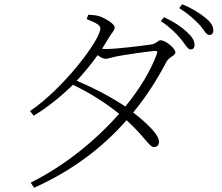

<svg xmlns="http://www.w3.org/2000/svg" viewBox="-20 -821 1040 901"><path d="M827 -640C849 -614 860 -589 874 -589C886 -589 893 -596 893 -610C893 -630 882 -648 856 -672C833 -693 799 -718 749 -740L735 -722C777 -694 806 -665 827 -640ZM914 -707C938 -682 946 -657 962 -657C974 -657 981 -664 981 -678C981 -698 970 -717 942 -739C918 -758 884 -781 835 -801L821 -783C865 -755 890 -732 914 -707ZM124 36 140 60C317 -19 460 -127 574 -257C659 -180 680 -131 702 -131C718 -131 726 -140 726 -156C726 -189 670 -243 605 -293C665 -366 716 -445 760 -529C772 -554 803 -559 803 -575C803 -595 756 -632 734 -632C719 -632 717 -616 688 -612C661 -608 531 -591 477 -591L459 -592L489 -641C503 -666 518 -677 518 -693C518 -708 478 -733 449 -744C431 -750 411 -751 394 -752L387 -731C423 -717 451 -705 451 -688C451 -633 275 -403 121 -300L138 -278C203 -317 265 -367 322 -423C405 -384 478 -336 539 -287C430 -163 285 -44 124 36ZM340 -442C375 -480 408 -520 438 -562C452 -552 465 -545 475 -545C487 -545 509 -553 530 -557C568 -564 667 -579 706 -582C716 -583 721 -580 716 -568C688 -491 637 -405 568 -321C509 -361 426 -406 340 -442Z"/></svg>

Font: Noto Serif CJK SC ExtraLight
Style: Regular
Weight: 200
Designer: Ryoko NISHIZUKA 西塚涼子 (kana & ideographs); Frank Grießhammer (Latin, Greek & Cyrillic); Wenlong ZHANG 张文龙 (bopomofo); San
Foundry: Adobe
Version: Version 2.001;hotconv 1.1.0;makeotfexe 2.6.0